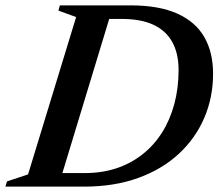

<svg xmlns="http://www.w3.org/2000/svg" viewBox="-47 -695 814 715"><path d="M269 -50.5Q332.5 -50.5 386.2 -68.2Q440 -86 483 -119.8Q526 -153.5 556 -200.8Q586 -248 602 -307Q618 -366 618 -434.5Q618 -496 594.5 -538.5Q571 -581 524.2 -602.8Q477.5 -624.5 406 -624.5H297L304.5 -675H438.5Q545 -675 613 -644.5Q681 -614 713.8 -557Q746.5 -500 746.5 -420.5Q746.5 -333 714 -256.8Q681.5 -180.5 619.5 -122.8Q557.5 -65 468.2 -32.5Q379 0 265.5 0H98L121.5 -50.5ZM236.5 -631.5 170.5 -655.5 176 -675H375L170 0H-27L-21 -19.5L57.5 -45.5Z"/></svg>

Font: Newsreader 24pt SemiBold
Style: Italic
Weight: 600
Italic angle: -17°
Designer: Hugues Gentile
Foundry: Production Type
Version: Version 1.003